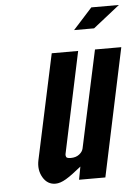

<svg xmlns="http://www.w3.org/2000/svg" viewBox="-53 -768 592 818"><g transform="rotate(-5 243.0 -359.5)"><path d="M151.5 8Q171.5 8 196.5 -6.8Q221.5 -21.5 263 -55.5L252.5 0H365L481 -547H368.5L279 -131.5Q276 -117.5 261.8 -106.5Q247.5 -95.5 226 -95.5Q208.5 -95.5 206 -102Q203.5 -108.5 204.5 -113.5L296.5 -547H183.5L87.5 -99Q78.5 -57.5 97.5 -24.8Q116.5 8 151.5 8ZM287 -637H372.5L486.5 -727H368.5Z"/></g></svg>

Font: League Gothic SemiExpanded Italic
Style: Regular
Weight: 400
Width: 6
Designer: The League of Moveable Type
Version: Version 1.600; ttfautohint (v1.8.3)